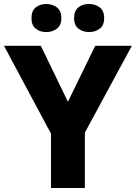

<svg xmlns="http://www.w3.org/2000/svg" viewBox="-20 -944 682 964"><path d="M321 -433 458 -714H642L406 -278V0H236V-273L0 -714H185ZM138 -853Q138 -890 159.5 -907Q181 -924 212 -924Q243 -924 265.5 -907Q288 -890 288 -853Q288 -817 265.5 -800Q243 -783 212 -783Q181 -783 159.5 -800Q138 -817 138 -853ZM352 -853Q352 -890 373.5 -907Q395 -924 427 -924Q458 -924 480.5 -907Q503 -890 503 -853Q503 -817 480.5 -800Q458 -783 428 -783Q396 -783 374 -800Q352 -817 352 -853Z"/></svg>

Font: Noto Sans Thai ExtraBold
Style: Regular
Weight: 800
Version: Version 2.001